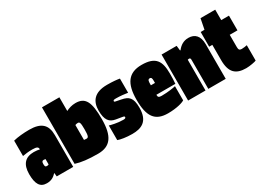

<svg xmlns="http://www.w3.org/2000/svg" viewBox="-28 -1200 2418 1786"><g transform="rotate(-30 1181.0 -307.5)"><path d="M5 -146C5 -38 36 10 107 10C158 10 187 -12 211 -38H213L217 0H394V-341C394 -452 340 -504 212 -504C151 -504 86 -498 40 -486V-321C72 -326 99 -331 144 -331C197 -331 207 -320 207 -297V-296C190 -300 168 -303 144 -303C54 -303 5 -253 5 -146ZM166 -162C166 -185 172 -194 188 -194C194 -194 200 -193 207 -192V-134C201 -131 194 -129 187 -129C169 -129 166 -139 166 -162Z M847 -252C847 -435 814 -504 708 -504C669 -504 633 -492 606 -478V-625H419V-18C478 1 552 10 656 10C790 10 847 -70 847 -252ZM634 -333C654 -333 660 -321 660 -252C660 -180 654 -165 632 -165C623 -165 614 -166 606 -167V-327C614 -330 623 -333 634 -333Z M1026 -341C1026 -351 1037 -353 1057 -353C1100 -353 1152 -347 1181 -342V-494C1155 -499 1111 -504 1048 -504C906 -504 860 -431 860 -335C860 -233 893 -195 958 -184L1024 -173C1041 -170 1044 -167 1044 -160C1044 -149 1034 -146 1016 -146C954 -146 888 -163 873 -168V-11C901 0 960 10 1024 10C1118 10 1203 -19 1203 -169C1203 -278 1168 -305 1096 -319L1041 -330C1029 -332 1026 -335 1026 -341Z M1589 -25V-177C1570 -172 1508 -161 1438 -161C1406 -161 1399 -169 1399 -194H1603C1606 -231 1607 -255 1607 -302C1607 -435 1570 -504 1418 -504C1277 -504 1216 -421 1216 -245C1216 -67 1269 10 1408 10C1503 10 1569 -11 1589 -25ZM1422 -358C1440 -358 1443 -344 1443 -319V-296H1399C1399 -336 1399 -358 1422 -358Z M1628 0H1815V-330C1820 -332 1825 -333 1830 -333C1842 -333 1845 -325 1845 -311V0H2032V-373C2032 -461 1989 -504 1921 -504C1868 -504 1832 -480 1801 -441H1796L1790 -494H1628Z M2358 -8V-173C2347 -170 2319 -166 2301 -166C2278 -166 2269 -175 2269 -203V-336H2352V-494H2269V-606H2111L2089 -494H2048V-336H2082V-172C2082 -39 2137 10 2248 10C2288 10 2347 -2 2358 -8Z"/></g></svg>

Font: Blinker Headline
Style: Regular
Weight: 900
Width: 4
Designer: Juergen Huber
Foundry: supertype
Version: Version 1.015;PS 1.15;hotconv 1.0.88;makeotf.lib2.5.647800